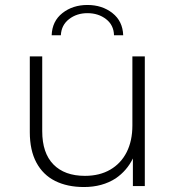

<svg xmlns="http://www.w3.org/2000/svg" viewBox="-20 -749 709 773"><path d="M318 4Q251 4 202 -20.5Q153 -45 126.5 -94.5Q100 -144 100 -217V-522H150V-221Q150 -133 195 -87Q240 -41 322 -41Q381 -41 424 -66Q467 -91 490 -136.5Q513 -182 513 -244V-522H563V0H515V-111Q491 -62 446 -31Q392 4 318 4ZM188 -607Q190 -664 231.5 -696.5Q273 -729 332 -729Q391 -729 432.5 -696.5Q474 -664 476 -607H439Q438 -648 407 -672Q376 -696 332 -696Q289 -696 258 -672Q227 -648 225 -607Z"/></svg>

Font: Montserrat Z Light
Style: Regular
Weight: 300
Designer: Julieta Ulanovsky
Foundry: Julieta Ulanovsky
Version: Version 8.000